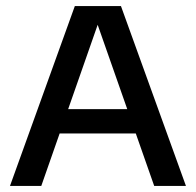

<svg xmlns="http://www.w3.org/2000/svg" viewBox="-20 -615 648 635"><path d="M13 0 227.5 -595H380L595 0H490L296.5 -551.5H309.5L116.5 0ZM143.5 -173.5 166.5 -254H440.5L463.5 -173.5Z"/></svg>

Font: Encode Sans SC Condensed Thin Medium
Style: Regular
Weight: 500
Version: Version 3.002